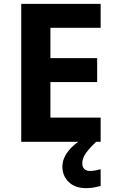

<svg xmlns="http://www.w3.org/2000/svg" viewBox="-20 -734 600 994"><path d="M501 0H90V-714H501V-590H241V-433H483V-309H241V-125H501ZM406 111Q406 131 417 141Q428 151 445 151Q461 151 476 148Q491 145 501 142V229Q485 233 467 236.5Q449 240 425 240Q369 240 336 208.5Q303 177 303 128Q303 99 318 72Q333 45 357.5 22.5Q382 0 413 -17L478 0Q444 32 425 58.5Q406 85 406 111Z"/></svg>

Font: Noto Sans New Tai Lue
Style: Regular
Weight: 400
Designer: Monotype Design Team
Foundry: Monotype Imaging Inc.
Version: Version 2.003